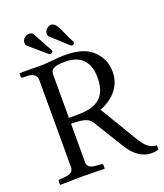

<svg xmlns="http://www.w3.org/2000/svg" viewBox="-152 -936 892 1046"><g transform="rotate(-20 293.5 -412.5)"><path d="M272 -620C333 -620 409 -596 409 -478C409 -353 334 -325 237 -325H187V-574C187 -603 201 -620 272 -620ZM271 -654C246 -654 176 -645 146 -645C100 -645 19 -646 19 -646L17 -645V-624C17 -620 19 -618 23 -618L62 -616C79 -615 106 -606 106 -574V-72C106 -44 93 -32 51 -29L25 -27C20 -27 17 -24 17 -19V0L19 2C19 2 112 0 148 0C187 0 274 2 274 2L276 0V-19C276 -24 272 -27 268 -27L241 -29C201 -32 187 -42 187 -72V-291C271 -291 292 -276 306 -253L413 -79C442 -32 485 10 545 10C560 10 577 8 587 3L586 -21C541 -21 516 -55 490 -98L364 -308C407 -322 497 -374 497 -479C497 -529 480 -570 444 -604C396 -649 334 -654 271 -654ZM113 -820C104 -813 99 -802 99 -792C99 -783 101 -776 107 -772L205 -688C207 -686 210 -686 212 -686C216 -686 219 -688 221 -689C225 -692 226 -695 226 -699C226 -701 226 -703 225 -704L163 -818C157 -827 150 -830 136 -830C127 -830 118 -824 113 -820ZM245 -826C236 -819 230 -808 230 -797C230 -785 235 -780 237 -778L332 -692C334 -691 337 -690 340 -690C342 -690 345 -692 348 -693C351 -696 353 -700 353 -704C353 -705 353 -707 352 -708C319 -762 306 -835 268 -835C259 -835 251 -830 245 -826Z"/></g></svg>

Font: Linux Libertine O C
Style: Regular
Weight: 400
Designer: Philipp H. Poll
Foundry: Philipp H. Poll
Version: Version 4.0.3